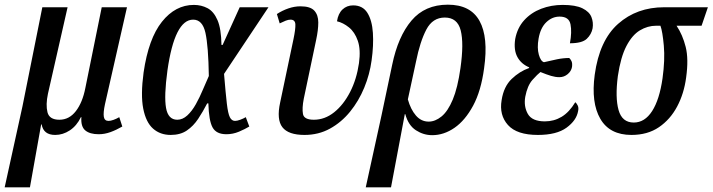

<svg xmlns="http://www.w3.org/2000/svg" viewBox="-42 -567 3047 821"><path d="M-22 234 54 -112 139 -536H247L163 -166Q153 -119 161 -87Q169 -55 212 -55Q254 -55 282.5 -92Q311 -129 323 -191L393 -536H501L407 -122Q399 -85 402 -67.5Q405 -50 422 -50Q431 -50 443.5 -54.5Q456 -59 468 -66L481 -26Q455 -11 430 -2Q405 7 380 7Q342 7 322.5 -9.5Q303 -26 306 -66H304Q286 -29 256.5 -9.5Q227 10 194 10Q144 10 136 -35H134L86 234Z M688 10Q643 10 612.5 -17Q582 -44 570.5 -102.5Q559 -161 572 -257Q593 -402 650.5 -474Q708 -546 787 -546Q819 -546 845.5 -532Q872 -518 888 -481Q904 -444 905 -375H910L983 -536H1106L916 -251Q923 -167 928 -124Q933 -81 941 -65.5Q949 -50 963 -50Q972 -50 985.5 -55Q999 -60 1009 -66L1024 -26Q1006 -15 980 -4Q954 7 926 7Q883 7 867 -22Q851 -51 849 -125H844Q826 -90 805.5 -59Q785 -28 757 -9Q729 10 688 10ZM716 -55Q739 -55 759 -73.5Q779 -92 795.5 -121.5Q812 -151 825.5 -183.5Q839 -216 851 -242Q849 -370 836.5 -426.5Q824 -483 784 -483Q705 -483 674 -266Q659 -156 668 -105.5Q677 -55 716 -55Z M1260 10Q1191 10 1165.5 -23Q1140 -56 1156 -129L1213 -400Q1222 -443 1221 -463Q1220 -483 1200 -483Q1191 -483 1179.5 -478.5Q1168 -474 1154 -467L1142 -507Q1165 -522 1191 -531Q1217 -540 1243 -540Q1285 -540 1302 -521.5Q1319 -503 1319 -471Q1319 -439 1310 -397L1257 -145Q1249 -104 1253.5 -79.5Q1258 -55 1300 -55Q1347 -55 1387 -87Q1427 -119 1455 -173.5Q1483 -228 1493 -297Q1501 -355 1488 -392.5Q1475 -430 1450 -450Q1425 -470 1399 -476Q1404 -509 1422.5 -526.5Q1441 -544 1468 -544Q1509 -544 1529 -512Q1549 -480 1552.5 -426.5Q1556 -373 1547 -309Q1539 -249 1515.5 -192Q1492 -135 1455 -89.5Q1418 -44 1369 -17Q1320 10 1260 10Z M1635 -290Q1660 -411 1717.5 -479Q1775 -547 1873 -547Q1970 -547 2008.5 -477.5Q2047 -408 2028 -275Q2015 -178 1981 -115Q1947 -52 1901.5 -20.5Q1856 11 1806 11Q1769 11 1736.5 -10Q1704 -31 1691 -79H1689L1630 234H1522L1589 -72ZM1791 -47Q1819 -47 1846 -69Q1873 -91 1894 -141Q1915 -191 1927 -276Q1942 -382 1928 -437Q1914 -492 1860 -492Q1808 -492 1781 -440.5Q1754 -389 1737 -304L1702 -142Q1714 -99 1736.5 -73Q1759 -47 1791 -47Z M2258 10Q2168 10 2130 -32.5Q2092 -75 2103 -139Q2112 -197 2146 -229.5Q2180 -262 2220 -276L2221 -279Q2187 -293 2170.5 -323Q2154 -353 2161 -400Q2170 -448 2199.5 -480.5Q2229 -513 2272 -529.5Q2315 -546 2364 -546Q2419 -546 2448.5 -531.5Q2478 -517 2487 -494Q2496 -471 2492 -446Q2487 -420 2467 -401Q2447 -382 2395 -382Q2404 -430 2397.5 -463Q2391 -496 2351 -496Q2319 -496 2294 -472Q2269 -448 2261 -402Q2254 -362 2262 -333.5Q2270 -305 2284 -301Q2313 -308 2340 -313.5Q2367 -319 2392 -319Q2397 -315 2401.5 -306Q2406 -297 2404 -281Q2401 -263 2385.5 -250Q2370 -237 2350 -237Q2333 -237 2314.5 -242.5Q2296 -248 2269 -259Q2257 -250 2235 -225.5Q2213 -201 2204 -153Q2197 -112 2215 -80Q2233 -48 2288 -48Q2327 -48 2359.5 -67.5Q2392 -87 2418 -130Q2424 -125 2428.5 -115.5Q2433 -106 2430 -92Q2423 -52 2380.5 -21Q2338 10 2258 10Z M2658 10Q2565 10 2525 -59Q2485 -128 2501 -247Q2521 -394 2601 -465Q2681 -536 2798 -536H2985L2958 -457H2851Q2877 -418 2890 -366.5Q2903 -315 2892 -236Q2883 -167 2853.5 -111.5Q2824 -56 2775.5 -23Q2727 10 2658 10ZM2668 -43Q2715 -43 2746.5 -92Q2778 -141 2791 -232Q2802 -311 2796.5 -372Q2791 -433 2782 -457H2764Q2727 -457 2694 -437Q2661 -417 2636.5 -370Q2612 -323 2600 -242Q2588 -150 2603 -96.5Q2618 -43 2668 -43Z"/></svg>

Font: Noto Serif ExtraCondensed Medium
Style: Italic
Weight: 500
Width: 2
Italic angle: -12°
Designer: Monotype Design Team
Foundry: Monotype Imaging Inc.
Version: Version 2.013; ttfautohint (v1.8.4.7-5d5b)